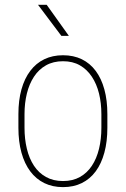

<svg xmlns="http://www.w3.org/2000/svg" viewBox="-20 -768 524 799"><path d="M56.6 -236.3V-293Q56.6 -350.6 69.3 -396Q82 -441.4 106 -473.1Q129.9 -504.9 164.3 -521.5Q198.7 -538.1 242.2 -538.1Q286.1 -538.1 320.3 -521.5Q354.5 -504.9 378.2 -473.1Q401.9 -441.4 414.3 -396Q426.8 -350.6 426.8 -293V-236.3Q426.8 -178.7 414.3 -132.8Q401.9 -86.9 378.2 -54.9Q354.5 -22.9 320.3 -6.1Q286.1 10.7 242.2 10.7Q198.7 10.7 164.3 -6.1Q129.9 -22.9 106 -54.9Q82 -86.9 69.3 -132.8Q56.6 -178.7 56.6 -236.3ZM82 -293V-236.3Q82 -189.5 91.8 -148.9Q101.6 -108.4 121.3 -78.4Q141.1 -48.3 171.4 -31.5Q201.7 -14.6 242.2 -14.6Q282.7 -14.6 312.7 -31.5Q342.8 -48.3 362.5 -78.4Q382.3 -108.4 392.1 -148.9Q401.9 -189.5 401.9 -236.3V-293Q401.9 -338.9 392.1 -378.7Q382.3 -418.5 362.3 -448.7Q342.3 -479 312.5 -496.1Q282.7 -513.2 242.2 -513.2Q201.7 -513.2 171.4 -496.1Q141.1 -479 121.3 -448.7Q101.6 -418.5 91.8 -378.7Q82 -338.9 82 -293ZM174.3 -748 266.6 -618.7H235.4L138.2 -748Z"/></svg>

Font: Roboto Condensed Thin
Style: Regular
Weight: 250
Width: 3
Designer: Christian Robertson
Foundry: Google
Version: Version 3.009; 2024